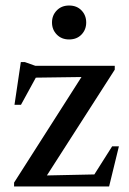

<svg xmlns="http://www.w3.org/2000/svg" viewBox="-20 -676 468 696"><path d="M31 0V-14L289.5 -419L326.5 -397.5L72.5 -394L126 -424L56 -296H32.5L55.5 -451H70L108 -437.5H396V-423.5L135.5 -17.5L102 -39L337.5 -44L304.5 -16L386.5 -145.5H411L375.5 0ZM230.5 -533Q203 -533 185.8 -550.8Q168.5 -568.5 168.5 -594.5Q168.5 -620.5 185.8 -638.2Q203 -656 230.5 -656Q258.5 -656 275.5 -638.2Q292.5 -620.5 292.5 -594.5Q292.5 -568.5 275.5 -550.8Q258.5 -533 230.5 -533Z"/></svg>

Font: Newsreader 24pt Medium
Style: Regular
Weight: 500
Designer: Hugues Gentile
Foundry: Production Type
Version: Version 1.003